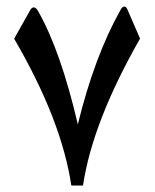

<svg xmlns="http://www.w3.org/2000/svg" viewBox="-20 -566 473 585"><path d="M23.1 -448.1Q95.7 -323.4 139.2 -211.6Q182.6 -99.7 197.3 -0.7H232.9Q261.5 -193.6 406.7 -448.5L367.8 -538Q364.5 -546 359 -546Q352.8 -546 347.6 -536.5Q268.1 -395.3 217.1 -187Q191.1 -298.9 160.6 -385.8Q130.2 -472.7 94.6 -534.7Q88.4 -543.5 82.9 -543.5Q78.8 -543.5 74.1 -538.7Z"/></svg>

Font: Parastoo
Style: Regular
Weight: 400
Foundry: Saber Rastikerdar (saber.rastikerdar@gmail.com)
Version: Version 3.000